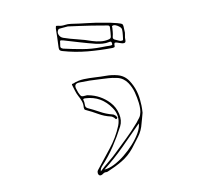

<svg xmlns="http://www.w3.org/2000/svg" viewBox="-91 -897 1182 1074"><g transform="rotate(-10 500.0 -360.5)"><path d="M667 -704Q669 -691 665.5 -677Q662 -663 663 -649Q664 -630 643 -634Q638 -636 633 -637Q628 -638 624 -640Q612 -645 604.5 -645Q597 -645 598 -626Q598 -621 593.5 -619.5Q589 -618 584 -618Q513 -617 443 -623.5Q373 -630 304 -650Q291 -654 289 -661.5Q287 -669 288 -679Q289 -705 290 -730Q291 -755 291 -780Q292 -788 293.5 -792Q295 -796 307 -793Q324 -788 343 -791Q362 -794 380 -791Q426 -784 472 -779Q518 -774 563 -765Q581 -762 599 -758.5Q617 -755 635 -750Q659 -744 663 -738Q667 -732 667 -704ZM359 -780Q346 -779 335 -778Q324 -777 313 -776Q310 -775 308 -775Q306 -775 304 -772Q294 -759 300 -743.5Q306 -728 322 -722Q360 -709 400 -699.5Q440 -690 479 -676Q501 -669 525 -666Q549 -663 573 -669Q585 -672 586 -682Q588 -694 588.5 -706Q589 -718 590 -730Q591 -738 588.5 -742Q586 -746 577 -747Q556 -750 535 -754Q514 -758 494 -761Q460 -766 425.5 -771Q391 -776 359 -780ZM655 -695V-709Q655 -718 645.5 -726.5Q636 -735 624.5 -739.5Q613 -744 605 -740Q602 -739 602.5 -735.5Q603 -732 603 -729Q602 -717 601 -705Q600 -693 597 -682Q594 -673 597.5 -668Q601 -663 607 -661Q617 -657 627 -652Q637 -647 648 -650Q651 -652 651 -657Q653 -668 653.5 -678Q654 -688 655 -695ZM523 -633Q536 -633 548.5 -633.5Q561 -634 573 -633Q580 -633 584 -635Q588 -637 586 -645Q585 -658 572 -654Q553 -650 534 -651.5Q515 -653 497 -657Q453 -668 409.5 -681Q366 -694 322 -707Q315 -709 308 -710Q301 -711 301 -698Q300 -689 298 -678Q296 -667 313 -662Q365 -650 417 -641Q469 -632 523 -633ZM687 -232Q683 -217 679 -202.5Q675 -188 671 -174Q662 -135 639.5 -105Q617 -75 594 -45Q563 -7 523 16.5Q483 40 439 58Q435 60 430.5 60Q426 60 422 60Q418 61 415.5 62.5Q413 64 410 66Q398 75 389 71Q382 66 381.5 56.5Q381 47 385 42Q427 -12 470.5 -66Q514 -120 540 -184Q561 -238 527 -287Q502 -324 467 -344.5Q432 -365 387 -367Q379 -368 375 -365.5Q371 -363 375 -353Q377 -347 376.5 -340.5Q376 -334 377 -328Q377 -317 388 -311Q421 -296 452.5 -278.5Q484 -261 519 -252Q527 -251 536 -242Q539 -238 542 -233.5Q545 -229 540 -225Q535 -220 532 -224.5Q529 -229 526 -232Q522 -235 518 -238Q514 -241 509 -242Q473 -250 441.5 -268.5Q410 -287 377 -302Q371 -304 369.5 -308.5Q368 -313 368 -318Q370 -338 364 -354.5Q358 -371 349 -387Q341 -402 336 -419Q331 -436 326 -452Q324 -459 327.5 -459Q331 -459 333 -460Q364 -473 396 -474Q428 -475 460 -473Q492 -471 523 -471Q554 -471 585 -463Q624 -453 646 -420Q666 -390 676 -356.5Q686 -323 687 -287Q688 -284 687.5 -280.5Q687 -277 688 -274Q688 -265 688 -253Q688 -241 687 -232ZM400 51Q427 25 454 3.5Q481 -18 505 -42Q539 -75 573 -107.5Q607 -140 638 -176Q643 -181 644.5 -183Q646 -185 652 -193Q656 -199 657.5 -200Q659 -201 663 -207Q669 -217 668 -214.5Q667 -212 671 -222Q677 -238 677.5 -255.5Q678 -273 676 -290Q672 -322 664 -352Q656 -382 638 -409Q628 -424 613 -434.5Q598 -445 578 -449Q555 -454 531.5 -455.5Q508 -457 485 -458Q456 -460 426.5 -460.5Q397 -461 368 -460Q334 -459 345 -427Q347 -422 348.5 -416.5Q350 -411 352 -406Q360 -387 366 -383Q372 -379 394 -382Q398 -383 405 -381Q473 -368 521 -317Q548 -288 557 -248.5Q566 -209 550 -178Q522 -124 488.5 -73.5Q455 -23 414 21Q409 26 405 33Q401 40 400 51ZM422 44Q447 43 478 27.5Q509 12 539.5 -12.5Q570 -37 596 -66Q622 -95 638.5 -124Q655 -153 656 -177Q600 -120 543.5 -63.5Q487 -7 422 44Z"/></g></svg>

Font: Rock 3D
Style: Regular
Weight: 400
Version: Version 1.000